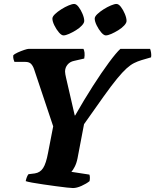

<svg xmlns="http://www.w3.org/2000/svg" viewBox="-20 -951 785 971"><path d="M349 0Q342 0 318 -2.5Q294 -5 262 -9.5Q230 -14 198 -18.5Q166 -23 142 -27.5Q118 -32 110 -35Q115 -59 124 -70L156 -74Q183 -78 198 -101Q213 -124 223 -178L249 -312L152 -602Q146 -619 136.5 -628.5Q127 -638 108 -638H53Q51 -642 48.5 -651Q46 -660 47 -671Q53 -678 69.5 -685.5Q86 -693 102.5 -698.5Q119 -704 126 -704H402Q406 -697 407.5 -684.5Q409 -672 406 -655L354 -643Q334 -639 321.5 -624Q309 -609 309 -589Q309 -582 310.5 -575Q312 -568 314 -558L358 -367H360Q405 -446 449.5 -515.5Q494 -585 531 -635Q568 -685 589 -704H739Q742 -697 744 -684.5Q746 -672 744 -661L696 -647Q676 -641 658 -632Q640 -623 620 -605Q600 -587 572 -553Q544 -519 504 -463Q464 -407 405 -323L372 -150Q367 -125 357.5 -107Q348 -89 341 -82L432 -68Q434 -64 434.5 -55Q435 -46 433 -35Q417 -22 392.5 -11Q368 0 349 0ZM515 -772Q505 -772 492 -787Q479 -802 469 -822.5Q459 -843 459 -857Q459 -867 472 -879.5Q485 -892 504 -904Q523 -916 541 -923.5Q559 -931 569 -931Q580 -931 591.5 -916Q603 -901 611.5 -880.5Q620 -860 620 -845Q620 -835 608 -822Q596 -809 578 -798Q560 -787 543 -779.5Q526 -772 515 -772ZM301 -772Q291 -772 278 -787Q265 -802 255 -822.5Q245 -843 245 -857Q245 -867 258 -879.5Q271 -892 290 -904Q309 -916 327 -923.5Q345 -931 355 -931Q366 -931 377.5 -916Q389 -901 397.5 -880.5Q406 -860 406 -845Q406 -835 394 -822Q382 -809 364 -798Q346 -787 329 -779.5Q312 -772 301 -772Z"/></svg>

Font: Texturina 72pt 72pt Black
Style: Italic
Weight: 900
Italic angle: -11°
Designer: Guillermo Torres Carreño
Foundry: Omnibus-Type
Version: Version 1.002; ttfautohint (v1.8.3)